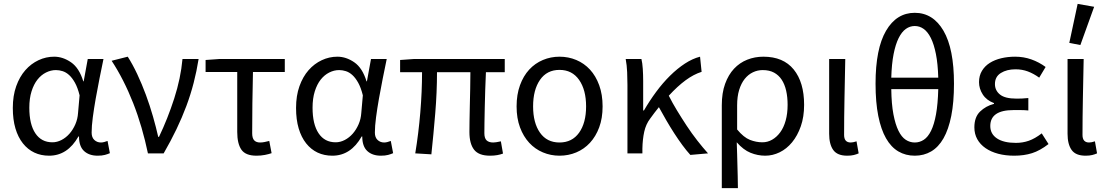

<svg xmlns="http://www.w3.org/2000/svg" viewBox="-20 -790 5699 989"><path d="M233 12Q191 12 157 -4Q123 -20 98 -51.5Q73 -83 59.5 -128.5Q46 -174 46 -234Q46 -297 63.5 -346Q81 -395 110.5 -428.5Q140 -462 178.5 -480Q217 -498 259 -498Q304 -498 346 -469Q388 -440 409 -371H411L432 -486H513Q503 -438 492.5 -385.5Q482 -333 473 -282Q464 -231 458 -185.5Q452 -140 452 -107Q452 -82 466 -69Q480 -56 500 -56Q508 -56 517 -58.5Q526 -61 534 -64L546 -1Q535 4 520 8Q505 12 483 12Q439 12 413 -12Q387 -36 387 -87H384Q328 12 233 12ZM250 -57Q274 -57 297 -69Q320 -81 338 -101.5Q356 -122 368 -149.5Q380 -177 382 -208L390 -299Q380 -339 366 -364Q352 -389 336 -403.5Q320 -418 302.5 -423.5Q285 -429 268 -429Q242 -429 217 -416.5Q192 -404 173 -380Q154 -356 142.5 -319.5Q131 -283 131 -235Q131 -150 162 -103.5Q193 -57 250 -57Z M742 0Q728 -67 709 -132.5Q690 -198 666 -259Q642 -320 614 -375Q586 -430 555 -477L638 -498Q663 -459 687 -408Q711 -357 731.5 -301.5Q752 -246 768 -190Q784 -134 795 -85H799Q844 -179 877.5 -283Q911 -387 920 -486H1003Q993 -423 977.5 -363Q962 -303 940 -244Q918 -185 889 -124.5Q860 -64 823 0Z M1301 12Q1245 12 1223.5 -19Q1202 -50 1202 -110V-419H1039V-481L1109 -486H1447V-419H1283Q1281 -337 1280 -257.5Q1279 -178 1279 -104Q1279 -78 1289.5 -67Q1300 -56 1320 -56Q1331 -56 1343 -58.5Q1355 -61 1367 -64L1379 -1Q1365 4 1344.5 8Q1324 12 1301 12Z M1692 12Q1650 12 1616 -4Q1582 -20 1557 -51.5Q1532 -83 1518.5 -128.5Q1505 -174 1505 -234Q1505 -297 1522.5 -346Q1540 -395 1569.5 -428.5Q1599 -462 1637.5 -480Q1676 -498 1718 -498Q1763 -498 1805 -469Q1847 -440 1868 -371H1870L1891 -486H1972Q1962 -438 1951.5 -385.5Q1941 -333 1932 -282Q1923 -231 1917 -185.5Q1911 -140 1911 -107Q1911 -82 1925 -69Q1939 -56 1959 -56Q1967 -56 1976 -58.5Q1985 -61 1993 -64L2005 -1Q1994 4 1979 8Q1964 12 1942 12Q1898 12 1872 -12Q1846 -36 1846 -87H1843Q1787 12 1692 12ZM1709 -57Q1733 -57 1756 -69Q1779 -81 1797 -101.5Q1815 -122 1827 -149.5Q1839 -177 1841 -208L1849 -299Q1839 -339 1825 -364Q1811 -389 1795 -403.5Q1779 -418 1761.5 -423.5Q1744 -429 1727 -429Q1701 -429 1676 -416.5Q1651 -404 1632 -380Q1613 -356 1601.5 -319.5Q1590 -283 1590 -235Q1590 -150 1621 -103.5Q1652 -57 1709 -57Z M2504 12Q2446 12 2422 -19Q2398 -50 2398 -110Q2398 -129 2398.5 -164.5Q2399 -200 2400 -243Q2401 -286 2402 -332Q2403 -378 2403 -418H2231Q2231 -315 2222 -206.5Q2213 -98 2202 5L2119 0Q2136 -103 2145 -211Q2154 -319 2154 -418H2041V-481L2111 -486H2580V-418H2483Q2481 -377 2479.5 -329.5Q2478 -282 2477 -237.5Q2476 -193 2475.5 -157.5Q2475 -122 2475 -104Q2475 -78 2486.5 -67Q2498 -56 2521 -56Q2533 -56 2560 -62L2571 1Q2558 6 2541.5 9Q2525 12 2504 12Z M2862 12Q2817 12 2776.5 -5Q2736 -22 2706 -54.5Q2676 -87 2658.5 -134Q2641 -181 2641 -242Q2641 -303 2658.5 -351Q2676 -399 2706 -431.5Q2736 -464 2776.5 -481Q2817 -498 2862 -498Q2908 -498 2948.5 -481Q2989 -464 3019 -431.5Q3049 -399 3066.5 -351Q3084 -303 3084 -242Q3084 -181 3066.5 -134Q3049 -87 3019 -54.5Q2989 -22 2948.5 -5Q2908 12 2862 12ZM2862 -56Q2927 -56 2963 -106.5Q2999 -157 2999 -242Q2999 -327 2963 -378.5Q2927 -430 2862 -430Q2797 -430 2761.5 -378.5Q2726 -327 2726 -242Q2726 -157 2761.5 -106.5Q2797 -56 2862 -56Z M3536 8Q3516 -14 3495 -42.5Q3474 -71 3453 -103.5Q3432 -136 3412 -170.5Q3392 -205 3374 -238Q3363 -224 3351.5 -209.5Q3340 -195 3329 -179Q3307 -150 3298.5 -111.5Q3290 -73 3289 -25V0H3212V-353Q3212 -382 3210.5 -418Q3209 -454 3203 -486H3284Q3289 -466 3291 -435.5Q3293 -405 3293 -373V-221H3297Q3326 -271 3360 -317Q3394 -363 3431.5 -400Q3469 -437 3508 -462.5Q3547 -488 3586 -498L3594 -420Q3553 -407 3511.5 -376.5Q3470 -346 3425 -297Q3443 -261 3467 -221.5Q3491 -182 3517 -142.5Q3543 -103 3571.5 -66.5Q3600 -30 3627 0Z M3698 179V-248Q3698 -311 3715 -358Q3732 -405 3761 -436Q3790 -467 3829 -482.5Q3868 -498 3912 -498Q4015 -498 4068.5 -432Q4122 -366 4122 -250Q4122 -188 4105 -139.5Q4088 -91 4060 -57Q4032 -23 3996 -5.5Q3960 12 3922 12Q3883 12 3846 -3Q3809 -18 3775 -57Q3776 -24 3777 4.5Q3778 33 3778.5 61Q3779 89 3780 118Q3781 147 3781 179ZM3907 -57Q3934 -57 3957.5 -70.5Q3981 -84 3999 -108.5Q4017 -133 4027 -169Q4037 -205 4037 -250Q4037 -290 4029.5 -323Q4022 -356 4006.5 -379.5Q3991 -403 3967 -416Q3943 -429 3909 -429Q3882 -429 3858 -417.5Q3834 -406 3816 -383.5Q3798 -361 3787.5 -327Q3777 -293 3777 -247V-123Q3811 -82 3843 -69.5Q3875 -57 3907 -57Z M4344 12Q4293 12 4272 -17.5Q4251 -47 4251 -101V-486H4334Q4332 -387 4330 -285Q4328 -183 4328 -95Q4328 -56 4362 -56Q4374 -56 4392 -62L4403 0Q4392 5 4378 8.5Q4364 12 4344 12Z M4692 12Q4645 12 4607.5 -10Q4570 -32 4544 -77.5Q4518 -123 4504 -193Q4490 -263 4490 -359Q4490 -539 4544 -631.5Q4598 -724 4692 -724Q4786 -724 4840 -631.5Q4894 -539 4894 -359Q4894 -263 4880 -193Q4866 -123 4840 -77.5Q4814 -32 4776.5 -10Q4739 12 4692 12ZM4692 -656Q4667 -656 4646 -641Q4625 -626 4609 -594Q4593 -562 4583 -511.5Q4573 -461 4571 -390H4813Q4811 -461 4801 -511.5Q4791 -562 4775 -594Q4759 -626 4738 -641Q4717 -656 4692 -656ZM4692 -56Q4717 -56 4738.5 -70Q4760 -84 4776 -116.5Q4792 -149 4801.5 -201.5Q4811 -254 4813 -331H4571Q4572 -254 4582 -201.5Q4592 -149 4608 -116.5Q4624 -84 4645.5 -70Q4667 -56 4692 -56Z M5204 12Q5159 12 5121.5 2Q5084 -8 5056.5 -27Q5029 -46 5014 -73Q4999 -100 4999 -134Q4999 -187 5028.5 -215.5Q5058 -244 5100 -255V-259Q5062 -273 5042.5 -303Q5023 -333 5023 -367Q5023 -400 5038 -425Q5053 -450 5078.5 -466Q5104 -482 5137.5 -490Q5171 -498 5209 -498Q5253 -498 5292.5 -484Q5332 -470 5366 -445L5333 -390Q5304 -411 5274.5 -422Q5245 -433 5211 -433Q5166 -433 5135.5 -414Q5105 -395 5105 -357Q5105 -324 5131 -303Q5157 -282 5216 -282Q5230 -282 5244 -282.5Q5258 -283 5277 -285V-221Q5255 -223 5237 -223Q5219 -223 5201 -223Q5081 -223 5081 -141Q5081 -100 5115.5 -77Q5150 -54 5213 -54Q5248 -54 5279.5 -65Q5311 -76 5346 -103L5381 -48Q5337 -14 5296 -1Q5255 12 5204 12Z M5572 12Q5521 12 5500 -17.5Q5479 -47 5479 -101V-486H5562Q5560 -387 5558 -285Q5556 -183 5556 -95Q5556 -56 5590 -56Q5602 -56 5620 -62L5631 0Q5620 5 5606 8.5Q5592 12 5572 12ZM5488 -569 5531 -770 5616 -755 5545 -558Z"/></svg>

Font: Source Sans Pro
Style: Regular
Weight: 400
Designer: Paul D. Hunt
Foundry: Adobe Systems Incorporated
Version: Version 2.021;PS 2.000;hotconv 1.0.86;makeotf.lib2.5.63406